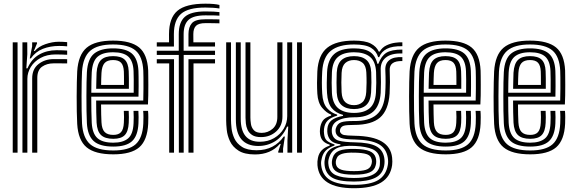

<svg xmlns="http://www.w3.org/2000/svg" viewBox="-20 -830 3126 1044"><path d="M141.8 -512.5 154.8 -578V-600H181L181.5 -594.5L164.2 -552.8H169.2Q189.2 -576.8 227.1 -589.9Q265 -603 300.2 -603Q308.5 -603 322.5 -602.5Q336.5 -602 345.2 -600.8V-578Q338 -579 325 -579.6Q312 -580.2 301.8 -580.2Q253.2 -580.2 213.1 -564.5Q173 -548.8 147.8 -512.5ZM102 0V-600H128.2L128.5 -535L123.2 -458.5H129.5Q151.5 -509.8 193.2 -533.4Q235 -557 287.8 -557Q301.2 -557 320.2 -556.4Q339.2 -555.8 345.2 -555V-532.2Q337.2 -532.8 317.2 -533.4Q297.2 -534 282.2 -534Q235.2 -534 200.8 -515.1Q166.2 -496.2 147.5 -465.9Q128.8 -435.5 128.8 -401.2V0ZM49.2 0V-600H75.5V0ZM155 0V-403.5Q155 -455 189.6 -481.8Q224.2 -508.5 270.5 -508.5Q287.8 -508.5 308.9 -508.5Q330 -508.5 345.2 -508.2V-485.2Q330.2 -485.5 308.2 -485.5Q286.2 -485.5 270.5 -485.5Q234.8 -485.5 208.8 -467.4Q182.8 -449.2 182.8 -406.2V0Z M596.2 9.2Q496.8 9.2 450.9 -29Q405 -67.2 399.8 -156.5Q398.2 -185 397.5 -224.4Q396.8 -263.8 396.9 -305.5Q397 -347.2 397.8 -383.4Q398.5 -419.5 399.8 -441.8Q405.5 -532 451.2 -570.6Q497 -609.2 594.8 -609.2Q691.2 -609.2 736.4 -572.1Q781.5 -535 785.8 -446.8Q786 -439 786.2 -417.5Q786.5 -396 786.6 -367.9Q786.8 -339.8 786.2 -311.5Q785.8 -283.2 784.5 -261.8H529.5Q529.8 -231.8 530.2 -208Q530.8 -184.2 531.8 -164.8Q533.8 -128.2 548.9 -112.4Q564 -96.5 596.2 -96.5Q624.8 -96.5 638.2 -111.6Q651.8 -126.8 653.5 -162.8Q654.2 -176.5 654.4 -193.6Q654.5 -210.8 653.2 -227.2H679.8Q680.8 -210.8 680.8 -192.8Q680.8 -174.8 680 -161.8Q677.8 -115.2 658.2 -95.2Q638.8 -75.2 596.2 -75.2Q550.5 -75.2 529.2 -95.8Q508 -116.2 505.2 -163.2Q504 -188.2 503.4 -219.4Q502.8 -250.5 502.8 -283.2H759Q760 -314 760.1 -348.1Q760.2 -382.2 760 -409Q759.8 -435.8 759.2 -445.2Q755.5 -522 717.4 -555.1Q679.2 -588.2 594.8 -588.2Q510.5 -588.2 470.9 -554.1Q431.2 -520 426 -440.2Q425 -420.2 424.2 -385Q423.5 -349.8 423.4 -308.2Q423.2 -266.8 423.9 -227Q424.5 -187.2 426 -158.5Q430.8 -80.8 469.8 -46.2Q508.8 -11.8 596.2 -11.8Q679.8 -11.8 717.6 -45.6Q755.5 -79.5 759.2 -157.8Q760 -173 760 -192.2Q760 -211.5 758.5 -227.2H785Q786.5 -211.8 786.5 -192.6Q786.5 -173.5 785.8 -156.8Q781.5 -67.8 737.4 -29.2Q693.2 9.2 596.2 9.2ZM596.2 -33Q521.5 -33 488.9 -63.4Q456.2 -93.8 452.5 -160Q451 -187.8 450.4 -226.8Q449.8 -265.8 449.9 -306.9Q450 -348 450.6 -383Q451.2 -418 452.5 -437.8Q457 -510.2 491.9 -538.6Q526.8 -567 594.8 -567Q664.8 -567 697.1 -538.9Q729.5 -510.8 732.8 -444.8Q733.2 -436.2 733.5 -413.8Q733.8 -391.2 733.8 -362Q733.8 -332.8 733 -304.5H476.2Q476.2 -262.8 476.9 -225.4Q477.5 -188 478.8 -162.5Q482.2 -104 509.5 -79.1Q536.8 -54.2 596.2 -54.2Q648.8 -54.2 676.1 -77Q703.5 -99.8 706.2 -159Q707 -174.2 707.1 -191.9Q707.2 -209.5 706 -227.2H732.5Q733.8 -210.5 733.6 -192.9Q733.5 -175.2 732.8 -158.2Q729.5 -91.5 697.9 -62.2Q666.2 -33 596.2 -33ZM476.5 -325.8H707Q707.5 -362.8 707.2 -396.6Q707 -430.5 706.2 -444Q703.8 -498.2 677.8 -522Q651.8 -545.8 594.8 -545.8Q538 -545.8 510.2 -521.1Q482.5 -496.5 478.8 -436Q478 -418.8 477.2 -388.5Q476.5 -358.2 476.5 -325.8ZM503 -347Q503.2 -364.2 504 -392.9Q504.8 -421.5 505.2 -434.8Q508.5 -484.2 529.9 -504.5Q551.2 -524.8 594.8 -524.8Q637.8 -524.8 657.8 -505.8Q677.8 -486.8 679.8 -443.5Q680.5 -430.8 680.8 -403.2Q681 -375.8 680.8 -347ZM529.8 -368.2H654.2Q654.2 -391.2 654.1 -413Q654 -434.8 653.5 -441Q652 -474 638.5 -488.8Q625 -503.5 594.8 -503.5Q563 -503.5 548.5 -486.9Q534 -470.2 531.8 -433.8Q531 -418.8 530.5 -403.1Q530 -387.5 529.8 -368.2Z M832.5 -577V-600H899.2L899 -644Q899 -732.5 944.6 -771.2Q990.2 -810 1096.8 -810Q1146.8 -810 1173.2 -803.2V-783.8Q1141.8 -789 1096.8 -789Q1003.5 -789 964.5 -754.8Q925.5 -720.5 925.5 -644L925.8 -577ZM952.5 0 952.2 -531.2H832.5V-554.2H952V-644Q952 -709 984.9 -738.4Q1017.8 -767.8 1096.8 -767.8Q1120.2 -767.8 1140.5 -766.9Q1160.8 -766 1173.2 -764.2V-744.8Q1166 -745.8 1145.2 -746.1Q1124.5 -746.5 1096.8 -746.5Q1032 -746.5 1005.2 -722Q978.5 -697.5 978.5 -644V-554.2H1149.2V-531.2H978.8V0ZM1004.8 -577V-644Q1004.8 -683 1023.5 -704.1Q1042.2 -725.2 1096.8 -725.2Q1115.5 -725.2 1134.5 -725.1Q1153.5 -725 1173.2 -724.5V-703.2Q1153.2 -703.8 1134.1 -704Q1115 -704.2 1096.8 -704.2Q1061 -704.2 1046.1 -690Q1031.2 -675.8 1031.2 -644L1031.5 -600H1149.2V-577ZM900 0V-485.2H832.5V-508.2H926.2V0ZM1004.8 0V-508.2H1149.2V-485.2H1032.2V0Z M1366.5 9.8Q1309 9.8 1276.9 -10.9Q1244.8 -31.5 1230.5 -62.1Q1216.2 -92.8 1213 -123.5Q1209.8 -154.2 1209.8 -174.5V-600H1236V-179.5Q1236 -160 1239 -132.1Q1242 -104.2 1254.6 -77Q1267.2 -49.8 1295.8 -31.4Q1324.2 -13 1375 -13Q1424.2 -13 1461.2 -32.5Q1498.2 -52 1522.8 -87.5H1529L1519.2 -22V0H1493L1492.8 -5.5L1506.5 -47.2H1501.5Q1452.2 9.8 1366.5 9.8ZM1595.2 0V-600H1621.8V0ZM1399 -84.5Q1368.2 -84.5 1351 -95.9Q1333.8 -107.2 1326.1 -124.4Q1318.5 -141.5 1316.8 -159.2Q1315 -177 1315 -189.5V-600H1341.5V-191Q1341.5 -175 1344.5 -155.5Q1347.5 -136 1360.5 -121.8Q1373.5 -107.5 1403 -107.5Q1436.8 -107.5 1462.4 -129.8Q1488 -152 1488 -193.8V-600H1515.8V-196.5Q1515.8 -146 1481.8 -115.2Q1447.8 -84.5 1399 -84.5ZM1382.8 -36.2Q1323.5 -36.8 1293 -72.1Q1262.5 -107.5 1262.5 -181.2V-600H1289V-184.5Q1289 -59.2 1392.5 -59.2Q1436.8 -59.2 1470.4 -79Q1504 -98.8 1522.9 -130.6Q1541.8 -162.5 1541.8 -198.8V-600H1568.8V0H1543V-65L1547.2 -141.5H1541Q1518.2 -88.2 1476 -62Q1433.8 -35.8 1382.8 -36.2Z M1904.5 193.5Q1717.2 193.5 1706.2 68.8Q1704.5 48.2 1708.8 28.5Q1718.2 -20.8 1772.5 -38V-43.5Q1749.8 -50 1736.6 -63.6Q1723.5 -77.2 1720.2 -102Q1718.5 -115.2 1720.2 -130Q1722.8 -154.8 1734.6 -172.9Q1746.5 -191 1780.5 -201.5V-207Q1755.5 -216 1732 -243.6Q1708.5 -271.2 1705.5 -320.8Q1702.2 -378.5 1705.5 -441.2Q1710.5 -531.2 1759.1 -570.2Q1807.8 -609.2 1905 -609.2Q1965 -609.2 1996.1 -593.1Q2027.2 -577 2039.5 -549.5H2044.8Q2058.2 -572.5 2081.8 -583.5Q2105.2 -594.5 2129.1 -597.6Q2153 -600.8 2167.8 -600V-578.8Q2113.2 -579.8 2083.4 -564.4Q2053.5 -549 2041.8 -519.2H2036.2Q2026.8 -552 1997.2 -570.1Q1967.8 -588.2 1905 -588.2Q1821.8 -588.2 1779.1 -553.9Q1736.5 -519.5 1732 -440.5Q1730.2 -407.5 1730.2 -380.2Q1730.2 -353 1732 -321.8Q1735 -269 1758 -242.4Q1781 -215.8 1813.5 -206.8V-201.2Q1778.2 -191.2 1761.8 -174.6Q1745.2 -158 1742 -130Q1741 -121.8 1741.1 -115.6Q1741.2 -109.5 1742.2 -101.8Q1744.5 -78.2 1756.1 -66.6Q1767.8 -55 1799 -44.5V-39Q1766.2 -27 1751.1 -11Q1736 5 1730.2 28.5Q1727.8 37.8 1726.4 46.8Q1725 55.8 1726.5 68.5Q1732.8 123.8 1775.6 149.4Q1818.5 175 1904.5 175Q1994.5 175 2037 148.9Q2079.5 122.8 2088.8 67.2Q2092.2 48.5 2088.5 27Q2080 -23.8 2038.5 -46.6Q1997 -69.5 1909.8 -71.5Q1854 -72.5 1834.8 -79.8Q1815.5 -87 1808.5 -101.2Q1805.5 -106.5 1804.8 -116.1Q1804 -125.8 1805.8 -131Q1813.5 -157 1834.8 -164.8Q1856 -172.5 1905 -172Q1986.5 -170.8 2027.8 -206.5Q2069 -242.2 2074.5 -322Q2076.5 -353.2 2076.6 -382.9Q2076.8 -412.5 2075.2 -448.5Q2073.5 -484.5 2097 -503.1Q2120.5 -521.8 2167.8 -519.2V-498Q2096.8 -500 2099 -448Q2100.5 -414.8 2100.4 -383.9Q2100.2 -353 2098.5 -321Q2092.2 -230.8 2046.4 -190.8Q2000.5 -150.8 1905 -150.8Q1863 -150.8 1848.6 -146.1Q1834.2 -141.5 1829.2 -125.8Q1828.8 -124 1828.5 -118.8Q1828.2 -113.5 1830.5 -110Q1836.8 -99 1850.5 -95.9Q1864.2 -92.8 1909.8 -91.8Q2007.2 -90 2056.6 -60.2Q2106 -30.5 2112.2 27.2Q2114.5 50 2112.2 67.8Q2103.5 130.8 2052.9 162.1Q2002.2 193.5 1904.5 193.5ZM1904.5 157.2Q1822 157.2 1786.2 136Q1750.5 114.8 1745 68.2Q1743.8 55.8 1744.6 46.4Q1745.5 37 1747.5 28.2Q1753.2 0.5 1772.2 -15.6Q1791.2 -31.8 1830.8 -40V-45.5Q1799.2 -49.5 1782.9 -62.6Q1766.5 -75.8 1761 -101.8Q1758.5 -114.2 1760 -130.2Q1762.8 -159.8 1783.1 -176Q1803.5 -192.2 1845.2 -200V-205.2Q1805.8 -215.5 1783.6 -242.6Q1761.5 -269.8 1758.2 -324.2Q1756.5 -353.2 1756.8 -380.2Q1757 -407.2 1758.5 -438.5Q1762 -504.5 1796.8 -535.8Q1831.5 -567 1905 -567Q1961.8 -567 1991.6 -547.6Q2021.5 -528.2 2032 -483H2037.2Q2053.5 -526 2081.2 -543.2Q2109 -560.5 2167.8 -560.5V-539.2Q2108 -541.5 2077.5 -516.6Q2047 -491.8 2050.2 -445.2Q2051.5 -418.5 2051.4 -382.6Q2051.2 -346.8 2050 -324.8Q2045.2 -255 2009.4 -223.1Q1973.5 -191.2 1904.8 -192.2Q1880.2 -192.5 1854.5 -187.5Q1828.8 -182.5 1809.6 -170Q1790.5 -157.5 1785.5 -135.8Q1783.8 -128.5 1784 -118.5Q1784.2 -108.5 1785.8 -102.8Q1793.2 -72.8 1823.1 -64.9Q1853 -57 1909.8 -56Q1986.8 -54.8 2024.1 -35.5Q2061.5 -16.2 2069.2 27.2Q2072.8 47.2 2069.5 68Q2062 116.2 2020.2 136.8Q1978.5 157.2 1904.5 157.2ZM1905 -216Q1960.2 -216 1990.2 -241.6Q2020.2 -267.2 2024.2 -326.2Q2025.8 -351.8 2026 -379.5Q2026.2 -407.2 2025 -437.8Q2022.2 -496 1991.8 -520.9Q1961.2 -545.8 1905 -545.8Q1847.5 -545.8 1817.6 -520.1Q1787.8 -494.5 1784.8 -436.8Q1782 -380 1784.8 -325Q1787.8 -268.5 1818.2 -242.2Q1848.8 -216 1905 -216ZM1905 -237Q1861.8 -237 1837.8 -258.1Q1813.8 -279.2 1811 -327Q1809.8 -355.2 1809.8 -381.2Q1809.8 -407.2 1811 -435Q1813.8 -483.2 1837.6 -504Q1861.5 -524.8 1905 -524.8Q1948.2 -524.8 1972.2 -504.2Q1996.2 -483.8 1998.5 -436.8Q1999.8 -408 1999.6 -381.8Q1999.5 -355.5 1997.8 -327.5Q1994.8 -279.5 1970.8 -258.2Q1946.8 -237 1905 -237ZM1905 -258.2Q1932.8 -258.2 1950.9 -274.5Q1969 -290.8 1971.5 -329.8Q1973 -355.2 1973.2 -379.8Q1973.5 -404.2 1972 -435.5Q1970.2 -472.2 1952.2 -487.9Q1934.2 -503.5 1905 -503.5Q1875.5 -503.5 1857.5 -487.4Q1839.5 -471.2 1837.5 -434Q1836.2 -406.5 1836.1 -381.4Q1836 -356.2 1837.5 -328.5Q1839.5 -291 1857.4 -274.6Q1875.2 -258.2 1905 -258.2ZM1904.5 137.8Q1957.5 137.8 1987.4 128Q2017.2 118.2 2030.1 102.4Q2043 86.5 2045.2 68Q2047.8 46.5 2043.8 26.8Q2037.2 -4.8 2004.9 -19Q1972.5 -33.2 1909.5 -36.5Q1843.8 -40 1811.9 -24.4Q1780 -8.8 1768.8 28.8Q1766.2 37.2 1765.2 46.2Q1764.2 55.2 1766.5 69.5Q1772.2 107 1805.9 122.4Q1839.5 137.8 1904.5 137.8ZM1904.5 119.8Q1845 119.8 1817.9 107.5Q1790.8 95.2 1786 68.8Q1783.8 57.2 1784.8 47.6Q1785.8 38 1788.8 28.5Q1796.8 1 1824.2 -10.2Q1851.8 -21.5 1911.2 -20.2Q1964 -19 1990 -8Q2016 3 2022.8 27Q2028.5 48 2023.2 68Q2016.8 95.8 1989.2 107.8Q1961.8 119.8 1904.5 119.8ZM1904.5 100.5Q1947.2 100.5 1969.4 93.5Q1991.5 86.5 1998.2 67.8Q2002 58.5 2002.4 48Q2002.8 37.5 1997.2 27Q1991.8 13.8 1971.5 7.5Q1951.2 1.2 1909.8 0Q1862.8 -1.2 1840.2 6.4Q1817.8 14 1812.2 28Q1806.2 38.8 1805.8 49.5Q1805.2 60.2 1808.5 68.8Q1814.2 85.5 1836.5 93Q1858.8 100.5 1904.5 100.5Z M2403.8 9.2Q2304.2 9.2 2258.4 -29Q2212.5 -67.2 2207.2 -156.5Q2205.8 -185 2205 -224.4Q2204.2 -263.8 2204.4 -305.5Q2204.5 -347.2 2205.2 -383.4Q2206 -419.5 2207.2 -441.8Q2213 -532 2258.8 -570.6Q2304.5 -609.2 2402.2 -609.2Q2498.8 -609.2 2543.9 -572.1Q2589 -535 2593.2 -446.8Q2593.5 -439 2593.8 -417.5Q2594 -396 2594.1 -367.9Q2594.2 -339.8 2593.8 -311.5Q2593.2 -283.2 2592 -261.8H2337Q2337.2 -231.8 2337.8 -208Q2338.2 -184.2 2339.2 -164.8Q2341.2 -128.2 2356.4 -112.4Q2371.5 -96.5 2403.8 -96.5Q2432.2 -96.5 2445.8 -111.6Q2459.2 -126.8 2461 -162.8Q2461.8 -176.5 2461.9 -193.6Q2462 -210.8 2460.8 -227.2H2487.2Q2488.2 -210.8 2488.2 -192.8Q2488.2 -174.8 2487.5 -161.8Q2485.2 -115.2 2465.8 -95.2Q2446.2 -75.2 2403.8 -75.2Q2358 -75.2 2336.8 -95.8Q2315.5 -116.2 2312.8 -163.2Q2311.5 -188.2 2310.9 -219.4Q2310.2 -250.5 2310.2 -283.2H2566.5Q2567.5 -314 2567.6 -348.1Q2567.8 -382.2 2567.5 -409Q2567.2 -435.8 2566.8 -445.2Q2563 -522 2524.9 -555.1Q2486.8 -588.2 2402.2 -588.2Q2318 -588.2 2278.4 -554.1Q2238.8 -520 2233.5 -440.2Q2232.5 -420.2 2231.8 -385Q2231 -349.8 2230.9 -308.2Q2230.8 -266.8 2231.4 -227Q2232 -187.2 2233.5 -158.5Q2238.2 -80.8 2277.2 -46.2Q2316.2 -11.8 2403.8 -11.8Q2487.2 -11.8 2525.1 -45.6Q2563 -79.5 2566.8 -157.8Q2567.5 -173 2567.5 -192.2Q2567.5 -211.5 2566 -227.2H2592.5Q2594 -211.8 2594 -192.6Q2594 -173.5 2593.2 -156.8Q2589 -67.8 2544.9 -29.2Q2500.8 9.2 2403.8 9.2ZM2403.8 -33Q2329 -33 2296.4 -63.4Q2263.8 -93.8 2260 -160Q2258.5 -187.8 2257.9 -226.8Q2257.2 -265.8 2257.4 -306.9Q2257.5 -348 2258.1 -383Q2258.8 -418 2260 -437.8Q2264.5 -510.2 2299.4 -538.6Q2334.2 -567 2402.2 -567Q2472.2 -567 2504.6 -538.9Q2537 -510.8 2540.2 -444.8Q2540.8 -436.2 2541 -413.8Q2541.2 -391.2 2541.2 -362Q2541.2 -332.8 2540.5 -304.5H2283.8Q2283.8 -262.8 2284.4 -225.4Q2285 -188 2286.2 -162.5Q2289.8 -104 2317 -79.1Q2344.2 -54.2 2403.8 -54.2Q2456.2 -54.2 2483.6 -77Q2511 -99.8 2513.8 -159Q2514.5 -174.2 2514.6 -191.9Q2514.8 -209.5 2513.5 -227.2H2540Q2541.2 -210.5 2541.1 -192.9Q2541 -175.2 2540.2 -158.2Q2537 -91.5 2505.4 -62.2Q2473.8 -33 2403.8 -33ZM2284 -325.8H2514.5Q2515 -362.8 2514.8 -396.6Q2514.5 -430.5 2513.8 -444Q2511.2 -498.2 2485.2 -522Q2459.2 -545.8 2402.2 -545.8Q2345.5 -545.8 2317.8 -521.1Q2290 -496.5 2286.2 -436Q2285.5 -418.8 2284.8 -388.5Q2284 -358.2 2284 -325.8ZM2310.5 -347Q2310.8 -364.2 2311.5 -392.9Q2312.2 -421.5 2312.8 -434.8Q2316 -484.2 2337.4 -504.5Q2358.8 -524.8 2402.2 -524.8Q2445.2 -524.8 2465.2 -505.8Q2485.2 -486.8 2487.2 -443.5Q2488 -430.8 2488.2 -403.2Q2488.5 -375.8 2488.2 -347ZM2337.2 -368.2H2461.8Q2461.8 -391.2 2461.6 -413Q2461.5 -434.8 2461 -441Q2459.5 -474 2446 -488.8Q2432.5 -503.5 2402.2 -503.5Q2370.5 -503.5 2356 -486.9Q2341.5 -470.2 2339.2 -433.8Q2338.5 -418.8 2338 -403.1Q2337.5 -387.5 2337.2 -368.2Z M2863.2 9.2Q2763.8 9.2 2717.9 -29Q2672 -67.2 2666.8 -156.5Q2665.2 -185 2664.5 -224.4Q2663.8 -263.8 2663.9 -305.5Q2664 -347.2 2664.8 -383.4Q2665.5 -419.5 2666.8 -441.8Q2672.5 -532 2718.2 -570.6Q2764 -609.2 2861.8 -609.2Q2958.2 -609.2 3003.4 -572.1Q3048.5 -535 3052.8 -446.8Q3053 -439 3053.2 -417.5Q3053.5 -396 3053.6 -367.9Q3053.8 -339.8 3053.2 -311.5Q3052.8 -283.2 3051.5 -261.8H2796.5Q2796.8 -231.8 2797.2 -208Q2797.8 -184.2 2798.8 -164.8Q2800.8 -128.2 2815.9 -112.4Q2831 -96.5 2863.2 -96.5Q2891.8 -96.5 2905.2 -111.6Q2918.8 -126.8 2920.5 -162.8Q2921.2 -176.5 2921.4 -193.6Q2921.5 -210.8 2920.2 -227.2H2946.8Q2947.8 -210.8 2947.8 -192.8Q2947.8 -174.8 2947 -161.8Q2944.8 -115.2 2925.2 -95.2Q2905.8 -75.2 2863.2 -75.2Q2817.5 -75.2 2796.2 -95.8Q2775 -116.2 2772.2 -163.2Q2771 -188.2 2770.4 -219.4Q2769.8 -250.5 2769.8 -283.2H3026Q3027 -314 3027.1 -348.1Q3027.2 -382.2 3027 -409Q3026.8 -435.8 3026.2 -445.2Q3022.5 -522 2984.4 -555.1Q2946.2 -588.2 2861.8 -588.2Q2777.5 -588.2 2737.9 -554.1Q2698.2 -520 2693 -440.2Q2692 -420.2 2691.2 -385Q2690.5 -349.8 2690.4 -308.2Q2690.2 -266.8 2690.9 -227Q2691.5 -187.2 2693 -158.5Q2697.8 -80.8 2736.8 -46.2Q2775.8 -11.8 2863.2 -11.8Q2946.8 -11.8 2984.6 -45.6Q3022.5 -79.5 3026.2 -157.8Q3027 -173 3027 -192.2Q3027 -211.5 3025.5 -227.2H3052Q3053.5 -211.8 3053.5 -192.6Q3053.5 -173.5 3052.8 -156.8Q3048.5 -67.8 3004.4 -29.2Q2960.2 9.2 2863.2 9.2ZM2863.2 -33Q2788.5 -33 2755.9 -63.4Q2723.2 -93.8 2719.5 -160Q2718 -187.8 2717.4 -226.8Q2716.8 -265.8 2716.9 -306.9Q2717 -348 2717.6 -383Q2718.2 -418 2719.5 -437.8Q2724 -510.2 2758.9 -538.6Q2793.8 -567 2861.8 -567Q2931.8 -567 2964.1 -538.9Q2996.5 -510.8 2999.8 -444.8Q3000.2 -436.2 3000.5 -413.8Q3000.8 -391.2 3000.8 -362Q3000.8 -332.8 3000 -304.5H2743.2Q2743.2 -262.8 2743.9 -225.4Q2744.5 -188 2745.8 -162.5Q2749.2 -104 2776.5 -79.1Q2803.8 -54.2 2863.2 -54.2Q2915.8 -54.2 2943.1 -77Q2970.5 -99.8 2973.2 -159Q2974 -174.2 2974.1 -191.9Q2974.2 -209.5 2973 -227.2H2999.5Q3000.8 -210.5 3000.6 -192.9Q3000.5 -175.2 2999.8 -158.2Q2996.5 -91.5 2964.9 -62.2Q2933.2 -33 2863.2 -33ZM2743.5 -325.8H2974Q2974.5 -362.8 2974.2 -396.6Q2974 -430.5 2973.2 -444Q2970.8 -498.2 2944.8 -522Q2918.8 -545.8 2861.8 -545.8Q2805 -545.8 2777.2 -521.1Q2749.5 -496.5 2745.8 -436Q2745 -418.8 2744.2 -388.5Q2743.5 -358.2 2743.5 -325.8ZM2770 -347Q2770.2 -364.2 2771 -392.9Q2771.8 -421.5 2772.2 -434.8Q2775.5 -484.2 2796.9 -504.5Q2818.2 -524.8 2861.8 -524.8Q2904.8 -524.8 2924.8 -505.8Q2944.8 -486.8 2946.8 -443.5Q2947.5 -430.8 2947.8 -403.2Q2948 -375.8 2947.8 -347ZM2796.8 -368.2H2921.2Q2921.2 -391.2 2921.1 -413Q2921 -434.8 2920.5 -441Q2919 -474 2905.5 -488.8Q2892 -503.5 2861.8 -503.5Q2830 -503.5 2815.5 -486.9Q2801 -470.2 2798.8 -433.8Q2798 -418.8 2797.5 -403.1Q2797 -387.5 2796.8 -368.2Z"/></svg>

Font: Big Shoulders Inline Text ExtraBold
Style: Regular
Weight: 800
Designer: Patric King
Foundry: XO Type Co
Version: Version 1.000